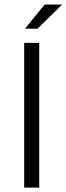

<svg xmlns="http://www.w3.org/2000/svg" viewBox="-20 -852 302 872"><path d="M89.8 0V-657.2H158.2V0ZM93.3 -721.7 183.1 -831.5H262.2L150.4 -721.7Z"/></svg>

Font: Varta Light Light
Style: Regular
Weight: 300
Version: Version 1.004